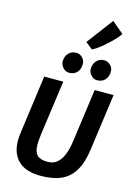

<svg xmlns="http://www.w3.org/2000/svg" viewBox="-183 -1397 1059 1497"><g transform="rotate(15 347.0 -648.5)"><path d="M300.7 8Q180.9 8 120.7 -49.8Q60.5 -107.6 59.8 -211.8Q59.8 -227.4 61.5 -246.7Q63.3 -266 66.8 -291.5L129 -747H282.7L222.4 -311.5Q220.1 -289.9 217.5 -267.5Q215 -245.2 215 -220.9Q215 -162.1 241.2 -136.7Q267.4 -111.4 324.4 -111.4Q370.4 -111.4 400.9 -136.6Q431.4 -161.8 449.4 -206.8Q467.4 -251.7 476.1 -311.1L536.2 -747H688.5L626.6 -295.5Q619.1 -240.5 605.7 -196.4Q592.4 -152.3 573 -119.4Q534 -52.6 467.3 -22.3Q400.6 8 300.7 8ZM306 -825.7Q278.8 -825.7 258 -848.8Q237.2 -872 237.2 -899.5Q237.2 -938.8 261.2 -964.9Q285.1 -990.9 321.7 -990.9Q352.9 -990.9 373.6 -969.3Q394.3 -947.6 394.3 -919.1Q394.3 -878.3 371.9 -852Q349.5 -825.7 306 -825.7ZM531.8 -825.7Q504.9 -825.7 484.3 -848.5Q463.7 -871.3 463.7 -899.5Q463.7 -938.1 487.3 -964.5Q511 -990.9 547.5 -990.9Q578.8 -990.9 599.8 -969.3Q620.9 -947.6 620.9 -919.1Q620.9 -879 598 -852.3Q575 -825.7 531.8 -825.7ZM432.3 -1047.8 376.6 -1092.3 536.5 -1305.4 631.4 -1225.7Q625.5 -1213.8 608 -1193.7Q590.6 -1173.7 566.7 -1150.7Q542.7 -1127.7 517.3 -1106Q491.9 -1084.4 469.3 -1068.6Q446.8 -1052.8 432.3 -1047.8Z"/></g></svg>

Font: Merriweather Sans Variable Regular
Style: Italic
Weight: 300
Italic angle: -8°
Designer: Eben Sorkin
Foundry: Eben Sorkin
Version: Version 2.001